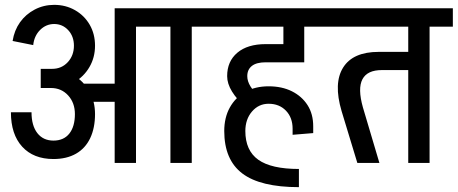

<svg xmlns="http://www.w3.org/2000/svg" viewBox="-20 -672 1888 792"><path d="M285 -483Q285 -522 261.5 -547.5Q238 -573 203 -573V-652Q251 -652 289.5 -630Q328 -608 350 -570Q372 -532 372 -483ZM117 -486 32 -503Q39 -547 62.5 -580Q86 -613 123 -632.5Q160 -652 204 -652V-573Q170 -573 145.5 -548.5Q121 -524 117 -486ZM301 -252V-327H520V-252ZM289 -201Q289 -248 261 -278.5Q233 -309 190 -309V-385Q243 -385 284 -361Q325 -337 348.5 -295.5Q372 -254 372 -201ZM201 -16Q118 -16 71.5 -67Q25 -118 25 -209H110Q110 -154 134 -123Q158 -92 201 -92ZM200 -16V-92Q243 -92 266 -121Q289 -150 289 -202H372Q372 -144 352 -102Q332 -60 293.5 -38Q255 -16 200 -16ZM148 -309V-388H196V-309ZM195 -309V-388Q234 -388 259.5 -415.5Q285 -443 285 -484H372Q372 -435 349 -395.5Q326 -356 286 -332.5Q246 -309 195 -309ZM453 0V-638H541V0ZM480 -562V-638H637V-562ZM683 0V-626H771V0ZM587 -562V-638H867V-562Z M1213 100Q1054 100 979.5 43.5Q905 -13 905 -132H992Q992 -51 1045.5 -13Q1099 25 1213 25ZM817 -562V-638H1335V-562ZM905 -131Q905 -187 928 -228.5Q951 -270 992 -293Q1033 -316 1088 -316V-244Q1047 -244 1019.5 -212Q992 -180 992 -131ZM990 -234Q957 -262 937 -294.5Q917 -327 917 -358H1000Q1000 -337 1013 -316Q1026 -295 1048 -277ZM917 -358Q917 -419 959 -454.5Q1001 -490 1076 -490V-415Q1038 -415 1019 -400Q1000 -385 1000 -358ZM1076 -415V-490H1235V-415ZM1149 -490V-638H1235V-490ZM1272 -123 1187 -116V-141L1272 -151ZM1187 -141Q1187 -187 1159.5 -215.5Q1132 -244 1088 -244V-316Q1143 -316 1184 -295.5Q1225 -275 1248.5 -238.5Q1272 -202 1272 -151Z M1389 -214Q1355 -329 1395.5 -393.5Q1436 -458 1542 -458H1595L1609 -383H1556Q1525 -383 1505 -373.5Q1485 -364 1475 -345Q1465 -326 1465.5 -297Q1466 -268 1477 -229ZM1454 0 1389 -214 1477 -229 1545 0ZM1594 -383V-458H1677V-383ZM1285 -562V-638H1728V-562ZM1664 0V-626H1752V0ZM1568 -562V-638H1848V-562Z"/></svg>

Font: Akshar Light
Style: Regular
Weight: 400
Version: Version 1.100